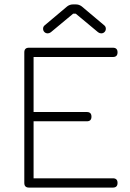

<svg xmlns="http://www.w3.org/2000/svg" viewBox="-20 -849 587 869"><path d="M196 -698Q187 -698 181 -704Q175 -710 175 -719Q175 -729 183 -735L284 -820Q296 -829 310 -829H324Q338 -829 350 -820L451 -735Q459 -729 459 -719Q459 -710 453 -704Q447 -698 438 -698Q431 -698 424 -703L323 -787H311L210 -703Q203 -698 196 -698ZM111 0Q90 0 90 -21V-612Q90 -633 111 -633H491Q512 -633 512 -612Q512 -591 491 -591H132V-342H373Q394 -342 394 -321Q394 -300 373 -300H132V-42H491Q512 -42 512 -21Q512 0 491 0Z"/></svg>

Font: Jura Light
Style: Regular
Weight: 300
Designer: Daniel Johnson, Alexei Vanyashin
Foundry: Daniel Johnson
Version: Version 5.103